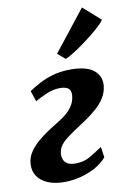

<svg xmlns="http://www.w3.org/2000/svg" viewBox="-96 -938 699 1009"><g transform="rotate(-10 253.0 -434.0)"><path d="M165.5 10Q113 10 76.2 -5.8Q39.5 -21.5 21.2 -49.5Q3 -77.5 5.5 -115Q7.5 -147.5 25.8 -175.5Q44 -203.5 71.8 -227.2Q99.5 -251 131 -271.8Q162.5 -292.5 192 -310.5Q235.5 -337 258 -366.5Q280.5 -396 283 -430Q284.5 -449 278.2 -460Q272 -471 259 -475.8Q246 -480.5 228.5 -480.5Q189.5 -480.5 153.2 -464.5Q117 -448.5 91.5 -434L72.5 -491.5Q97 -508 129.5 -525.5Q162 -543 204.2 -555Q246.5 -567 299.5 -567Q382 -567 420.8 -536Q459.5 -505 455.5 -454Q452.5 -419 434.2 -389.8Q416 -360.5 388 -336Q360 -311.5 328.2 -290Q296.5 -268.5 267 -249.5Q238.5 -230.5 217.5 -213.8Q196.5 -197 185 -179.5Q173.5 -162 171.5 -139.5Q170.5 -123.5 175.8 -109Q181 -94.5 196.2 -85.2Q211.5 -76 240 -76Q283.5 -76 316 -95Q348.5 -114 385 -138.5L393 -81.5Q366.5 -51 328.5 -30.8Q290.5 -10.5 248.2 -0.2Q206 10 165.5 10ZM243 -660.5 414 -877.5 506.5 -796Q501 -786 482.2 -768Q463.5 -750 437 -728.5Q410.5 -707 381.8 -686.2Q353 -665.5 327 -649.2Q301 -633 283.5 -626Z"/></g></svg>

Font: Merriweather 20pt Black
Style: Italic
Weight: 900
Italic angle: -7.8°
Version: Version 2.101